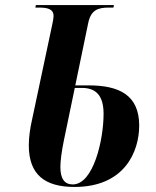

<svg xmlns="http://www.w3.org/2000/svg" viewBox="-20 -734 617 760"><path d="M275 6C475 6 531 -136 531 -237C531 -359 450 -396 331 -396H278L329 -642C340 -696 369 -704 412 -704H429L431 -714H122L120 -704H133C168 -704 192 -699 192 -670C192 -663 190 -651 186 -633L107 -261C99 -226 94 -190 94 -159C94 -42 158 6 275 6ZM268 -4C235 -4 219 -27 219 -73C219 -97 224 -134 232 -174L276 -386H304C359 -386 390 -357 390 -283C390 -181 350 -4 268 -4Z"/></svg>

Font: Noto Serif Display Condensed
Style: Bold Italic
Weight: 700
Width: 3
Italic angle: -12°
Designer: Monotype Design Team
Foundry: Monotype Imaging Inc.
Version: Version 2.009